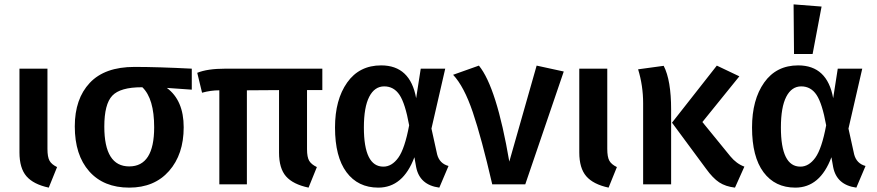

<svg xmlns="http://www.w3.org/2000/svg" viewBox="-20 -843 4011 878"><path d="M197 -529V-162Q197 -125 206.5 -108Q216 -91 241 -79L203 15Q133 0 101 -37Q69 -74 69 -146V-529Z M857 -529V-433L743 -441Q820 -384 820 -261Q820 -137 753 -61Q686 15 571 15Q454 15 388 -59.5Q322 -134 322 -265Q322 -391 390.5 -464Q459 -537 595 -537Q701 -537 857 -529ZM685 -261Q685 -392 631 -444H628Q530 -444 493.5 -405.5Q457 -367 457 -264Q457 -82 571 -82Q685 -82 685 -261Z M1454 -431H1384V-161Q1384 -124 1394 -107.5Q1404 -91 1429 -79L1391 15Q1320 0 1288 -36.5Q1256 -73 1256 -145V-431L1109 -430V0H983V-430Q943 -430 904 -419L882 -510Q928 -529 1011 -529H1454Z M1723 -544Q1856 -544 1883 -394L1904 -529H2016L1953 -255L1979 -137Q1990 -95 2031 -84L1989 15Q1899 3 1883 -79L1875 -124Q1823 15 1710 15Q1617 15 1564.5 -55.5Q1512 -126 1512 -260Q1512 -387 1567.5 -465.5Q1623 -544 1723 -544ZM1644 -260Q1644 -81 1733 -81Q1772 -81 1801.5 -122Q1831 -163 1851 -270Q1833 -370 1807 -409Q1781 -448 1737 -448Q1693 -448 1668.5 -400.5Q1644 -353 1644 -260Z M2170 -543Q2251 -444 2309 -104L2434 -543L2558 -516L2382 0H2231Q2182 -212 2142 -330Q2102 -448 2052 -501Z M2757 -529V-162Q2757 -125 2766.5 -108Q2776 -91 2801 -79L2763 15Q2693 0 2661 -37Q2629 -74 2629 -146V-529Z M3361 -494 3192 -285 3320 -128Q3348 -94 3384 -81L3341 15Q3298 10 3269 -9Q3240 -28 3209 -71L3053 -282L3258 -543ZM3015 -542Q3049 -476 3049 -342V0H2921V-371Q2921 -451 2898 -526Z M3609 -823 3737 -813 3696 -596H3611ZM3630 -544Q3763 -544 3790 -394L3811 -529H3923L3860 -255L3886 -137Q3897 -95 3938 -84L3896 15Q3806 3 3790 -79L3782 -124Q3730 15 3617 15Q3524 15 3471.5 -55.5Q3419 -126 3419 -260Q3419 -387 3474.5 -465.5Q3530 -544 3630 -544ZM3551 -260Q3551 -81 3640 -81Q3679 -81 3708.5 -122Q3738 -163 3758 -270Q3740 -370 3714 -409Q3688 -448 3644 -448Q3600 -448 3575.5 -400.5Q3551 -353 3551 -260Z"/></svg>

Font: FiraGO Medium
Style: Regular
Weight: 500
Designer: bBox Type
Foundry: bBox Type GmbH
Version: Version 1.001;PS 001.001;hotconv 1.0.88;makeotf.lib2.5.64775